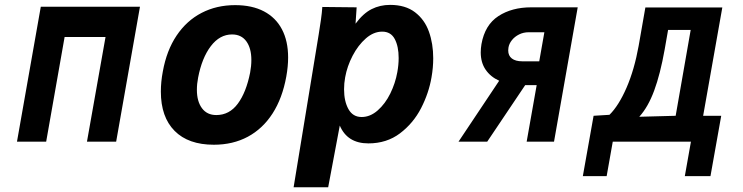

<svg xmlns="http://www.w3.org/2000/svg" viewBox="-20 -580 3040 786"><path d="M147 -552.5H553L455.5 0H336L412 -428.5H244.5L169 0H49.5Z M638.5 -205Q638.5 -245 646.5 -287Q662 -373.5 703 -434.5Q744 -495.5 805.2 -527.2Q866.5 -559 942.5 -559Q1012 -559 1060.5 -533.5Q1109 -508 1134.2 -460Q1159.5 -412 1159.5 -344.5Q1159.5 -308 1152 -266.5Q1136 -178 1095.8 -115.5Q1055.5 -53 994.5 -20.2Q933.5 12.5 855.5 12.5Q751 12.5 694.8 -44.2Q638.5 -101 638.5 -205ZM1004 -283Q1009 -309.5 1009 -334.5Q1009 -382.5 988.5 -410.8Q968 -439 930 -439Q879.5 -439 843 -391Q806.5 -343 791 -262Q786 -237 786 -212.5Q786 -165 806.8 -137Q827.5 -109 865.5 -109Q919 -109 953.5 -155.5Q988 -202 1004 -283Z M1299.5 -551.5 1440 -550 1435.5 -483Q1466.5 -525 1501 -542.5Q1535.5 -560 1577 -560Q1639.5 -560 1679 -529.8Q1718.5 -499.5 1736 -450.2Q1753.5 -401 1753.5 -341.5Q1753.5 -303 1746.5 -263.5Q1735.5 -199 1703.8 -137.2Q1672 -75.5 1617.5 -34.2Q1563 7 1488 7Q1402 7 1371 -66L1323.5 186.5H1182L1284.5 -438Q1289.5 -469.5 1293.8 -498.8Q1298 -528 1299.5 -551.5ZM1606.5 -284.5Q1612 -314.5 1612 -342.5Q1612 -390 1596 -420.2Q1580 -450.5 1544.5 -450.5Q1509.5 -450.5 1477.8 -422.8Q1446 -395 1423.5 -351.8Q1401 -308.5 1393 -263.5Q1388.5 -239 1388.5 -214.5Q1388.5 -165.5 1406.5 -133.2Q1424.5 -101 1460.5 -101Q1495.5 -101 1526.2 -128Q1557 -155 1577.8 -197.2Q1598.5 -239.5 1606.5 -284.5Z M2177 -231.5H2130L1974.5 0H1857L2023.5 -249.5Q1988 -265.5 1968 -294.8Q1948 -324 1948 -365.5Q1948 -381.5 1951 -399.5Q1965 -478 2020.2 -514Q2075.5 -550 2154.5 -550H2345L2248 0H2136ZM2187.5 -329 2208.5 -448H2144.5Q2123 -448 2105 -439Q2087 -430 2075.5 -415.5Q2064 -401 2061.5 -385Q2060.5 -377 2060.5 -373.5Q2060.5 -352 2075.5 -340.5Q2090.5 -329 2118 -329Z M2410 -106 2475 -110Q2513 -147.5 2545 -221.2Q2577 -295 2594.5 -392.5L2622 -549.5H2937L2858.5 -106H2932.5L2888.5 141H2783.5L2808.5 0H2488.5L2463.5 141H2366ZM2746 -106 2807.5 -457.5H2715L2701 -377.5Q2683 -276.5 2658 -209Q2633 -141.5 2597 -102Z"/></svg>

Font: JuliaMono ExtraBold
Style: Italic
Weight: 800
Italic angle: -9°
Monospace: yes
Designer: cormullion
Foundry: corm
Version: Version 0.057; ttfautohint (v1.8.4)